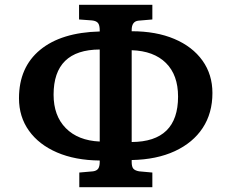

<svg xmlns="http://www.w3.org/2000/svg" viewBox="-20 -749 962 799"><path d="M310 30V-31L367 -36Q382 -38 388.5 -47Q395 -56 395 -76V-81Q293 -82 217.5 -114.5Q142 -147 100.5 -205Q59 -263 59 -340Q59 -469 147 -541.5Q235 -614 395 -618V-622Q395 -644 388 -653Q381 -662 363 -664L309 -668V-729H614V-668L556 -663Q528 -660 528 -624V-619Q630 -619 705.5 -587Q781 -555 822.5 -497Q864 -439 864 -362Q864 -278 823.5 -216.5Q783 -155 707.5 -120Q632 -85 528 -83V-75Q528 -55 535 -47Q542 -39 559 -36L614 -31V30ZM395 -160V-543Q203 -542 203 -355Q203 -267 254 -215.5Q305 -164 395 -160ZM528 -158Q721 -159 721 -347Q721 -437 670.5 -487Q620 -537 528 -540Z"/></svg>

Font: Literata 7pt SemiBold
Style: Regular
Weight: 600
Designer: Latin by Veronika Burian and Jose Scaglione. Greek by Irene Vlachou. Cyrillic by Vera Evstafieva.
Foundry: TypeTogether
Version: Version 3.002